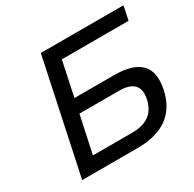

<svg xmlns="http://www.w3.org/2000/svg" viewBox="-148 -827 995 984"><g transform="rotate(-30 349.5 -335.0)"><path d="M68 0H395C546 0 634 -64 661 -192C688 -321 628 -384 477 -384H244L287 -588H682L699 -670H210ZM179 -82 226 -302H459C543 -302 578 -266 562 -192C546 -118 496 -82 412 -82Z"/></g></svg>

Font: LT Wave Text Italic
Style: Regular
Weight: 400
Designer: Daniel Lyons
Version: Version 2.5 (Glyphs App)